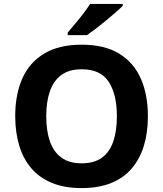

<svg xmlns="http://www.w3.org/2000/svg" viewBox="-20 -954 836 984"><path d="M738 -358Q738 -275 717.5 -207.5Q697 -140 655.5 -91Q614 -42 549.5 -16Q485 10 398 10Q311 10 246.5 -16.5Q182 -43 140.5 -91.5Q99 -140 78.5 -208Q58 -276 58 -359Q58 -470 94.5 -552Q131 -634 206.5 -679.5Q282 -725 399 -725Q515 -725 590 -679.5Q665 -634 701.5 -551.5Q738 -469 738 -358ZM217 -358Q217 -283 236 -229Q255 -175 295 -146Q335 -117 398 -117Q463 -117 502.5 -146Q542 -175 560.5 -229Q579 -283 579 -358Q579 -471 537 -535Q495 -599 399 -599Q335 -599 295 -570Q255 -541 236 -487Q217 -433 217 -358ZM609 -924Q595 -910 572 -890Q549 -870 522.5 -848Q496 -826 470.5 -806.5Q445 -787 426 -774H327V-787Q343 -806 364.5 -831.5Q386 -857 407 -884.5Q428 -912 442 -934H609Z"/></svg>

Font: Noto Sans Gurmukhi
Style: Regular
Weight: 400
Designer: Jelle Bosma - Monotype Design Team
Foundry: Monotype Imaging Inc.
Version: Version 2.003